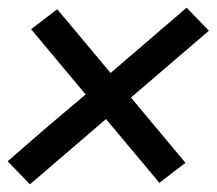

<svg xmlns="http://www.w3.org/2000/svg" viewBox="-32 -590 564 500"><path d="M46 -110 -12 -170 88 -257 191 -344 49 -514 117 -566 256 -400 454 -570 512 -510 309 -336 451 -166 383 -114 244 -280Z"/></svg>

Font: Iosevka Curly Slab Medium
Style: Italic
Weight: 500
Italic angle: -9°
Monospace: yes
Designer: Belleve Invis
Foundry: Belleve Invis
Version: Version 22.1.2; ttfautohint (v1.8.4)